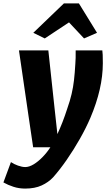

<svg xmlns="http://www.w3.org/2000/svg" viewBox="-65 -852 642 1124"><path d="M82 252Q46 252 13.8 241.5Q-18.5 231 -45 216L-1 97Q16.5 109 40.5 117.5Q64.5 126 83 126Q105.5 126 132 110Q158.5 94 184.2 67.5Q210 41 230 10H129L102 -173L46 -557H218L254 -222L271 -67Q302.5 -134.5 328 -214Q345 -262 354.2 -301.8Q363.5 -341.5 368.2 -383Q373 -424.5 376 -478Q377.5 -494.5 377.8 -512.8Q378 -531 378 -557H534Q537 -542 537 -482Q537 -333.5 464 -162Q438.5 -102.5 402.5 -39Q366.5 24.5 326 83Q285.5 141.5 246 186Q219 215 179 233.5Q139 252 82 252ZM197 -627 130 -660 309 -832H397L503 -660L427 -627L339 -721Z"/></svg>

Font: Merriweather Sans ExtraBold
Style: Italic
Weight: 800
Italic angle: -7.5°
Designer: Eben Sorkin
Foundry: Eben Sorkin
Version: Version 2.001; ttfautohint (v1.8.3)